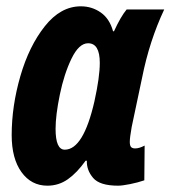

<svg xmlns="http://www.w3.org/2000/svg" viewBox="-20 -578 540 608"><path d="M17 -150Q17 -242 44.5 -337Q72 -432 122 -495Q172 -558 236 -558Q271 -558 299 -538.5Q327 -519 338 -479H341Q362 -525 381 -548H500Q453 -448 430 -332L397 -176Q391 -142 391 -129Q391 -117 395 -112.5Q399 -108 408 -108Q421 -108 438 -117L437 -7Q417 0 392 5Q367 10 354 10Q296 10 275 -14.5Q254 -39 255 -69H251Q224 -31 195 -10.5Q166 10 130 10Q79 10 48 -33Q17 -76 17 -150ZM279 -257Q296 -334 296 -379Q296 -441 259 -441Q230 -441 206.5 -392.5Q183 -344 169.5 -278.5Q156 -213 156 -170Q156 -104 185 -104Q244 -104 279 -257Z"/></svg>

Font: Noto Sans Display Ex Bold Cond
Style: Italic
Weight: 800
Width: 3
Italic angle: -12°
Designer: Monotype Design team
Foundry: Monotype Imaging Inc.
Version: Version 1.000